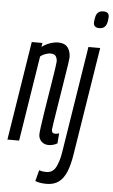

<svg xmlns="http://www.w3.org/2000/svg" viewBox="-67 -776 612 1037"><g transform="rotate(5 238.5 -257.5)"><path d="M79.6 -536.2H137.6L134 -514.7Q148.4 -525.4 163.4 -532.1Q178.4 -538.9 193.7 -542.5Q208.9 -546.2 222.5 -546.2Q257.9 -546.2 274.1 -525.1Q290.3 -504 290.3 -470.4Q290.3 -464.1 285.8 -434.2Q281.2 -404.3 274.3 -361.2Q267.5 -318 259.9 -270.6Q252.4 -223.2 245.5 -180.6Q238.6 -137.9 234.1 -108.7Q229.6 -79.6 229.6 -73.5Q229.6 -64 234.1 -58.9Q238.6 -53.8 249.8 -53.8Q253.9 -53.8 258.5 -54.5Q263 -55.2 269.9 -58.3L265.8 -3.3Q254.9 3.6 242.5 6.8Q230.2 10 218.2 10Q202 10 189.8 2.9Q177.5 -4.3 170.8 -16.2Q164.1 -28.1 164.1 -42.9Q164.1 -53.1 168.3 -84.6Q172.5 -116.2 179.2 -159.4Q186 -202.5 193.5 -249.1Q201 -295.7 207.8 -337.6Q214.5 -379.5 218.7 -407.9Q222.9 -436.3 222.9 -442.3Q222.9 -459.7 215.2 -471.5Q207.5 -483.3 185.9 -483.3Q178.8 -483.3 168.7 -480.8Q158.6 -478.2 148.9 -473.6Q139.1 -469 131.3 -462.5L58 0H-5.4ZM451.3 -734.8Q466 -734.8 474.1 -728.2Q482.2 -721.6 481.5 -705.1Q480.8 -686.3 476.4 -672.3Q471.9 -658.2 462.4 -650.5Q452.9 -642.8 435.7 -642.8Q421.4 -642.8 413 -649.6Q404.5 -656.3 405.2 -672.8Q406.6 -692 410.7 -705.8Q414.8 -719.7 424.5 -727.3Q434.1 -734.8 451.3 -734.8ZM450.6 -536.2 357.7 47.4Q348.9 104.7 333.1 143.4Q317.2 182 291.1 201Q264.9 220 225.2 220Q210.2 220 194.6 217.9Q178.9 215.8 164.2 210.2L179.9 149.8Q191.3 153.8 200.2 155Q209.1 156.2 218.5 156.2Q253.2 156.2 269.9 125.5Q286.6 94.8 295.1 43.1L386.9 -536.2Z"/></g></svg>

Font: Georama
Style: Italic
Weight: 400
Width: 2
Italic angle: -9°
Designer: Jean-Baptiste Levee
Foundry: Production Type
Version: Version 1.000